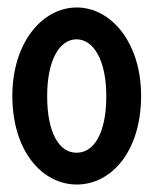

<svg xmlns="http://www.w3.org/2000/svg" viewBox="-20 -488 413 513"><path d="M13 -232C13 -84 93 5 185 5C278 5 357 -84 357 -232C357 -374 277 -468 185 -468C93 -468 13 -374 13 -232ZM106 -231C106 -326 138 -383 185 -383C231 -382 264 -326 264 -231C264 -132 231 -80 185 -80C139 -79 106 -132 106 -231Z"/></svg>

Font: Rabbid Highway Sign II Hop
Style: Regular
Weight: 400
Foundry: Cannot Into Space Fonts
Version: Version 0.277